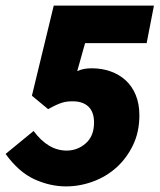

<svg xmlns="http://www.w3.org/2000/svg" viewBox="-28 -654 570 686"><path d="M208 12Q151 12 95 -13.5Q39 -39 -8 -104L92 -186Q144 -116 210 -116Q249 -116 278.5 -142Q308 -168 308 -216Q308 -254 288 -273Q268 -292 232 -292Q221 -292 212 -291Q203 -290 193.5 -287Q184 -284 172 -278.5Q160 -273 144 -264L86 -312L164 -634H522L496 -500H276L248 -400Q262 -406 274 -408Q286 -410 300 -410Q336 -410 367 -399Q398 -388 421 -367Q444 -346 457 -314.5Q470 -283 470 -242Q470 -183 447.5 -136Q425 -89 388.5 -56Q352 -23 304.5 -5.5Q257 12 208 12Z"/></svg>

Font: TypoPRO Source Sans Pro
Style: Italic
Weight: 900
Italic angle: -11°
Designer: Paul D. Hunt
Foundry: Adobe Systems Incorporated
Version: Version 1.075;PS 2.000;hotconv 1.0.86;makeotf.lib2.5.63406